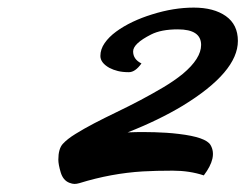

<svg xmlns="http://www.w3.org/2000/svg" viewBox="-20 -835 633 495"><path d="M505.4 -382.8Q468.8 -395 425.3 -395Q381.8 -395 348.6 -393.1Q266.6 -388.2 184.6 -362.8Q177.7 -360.8 172.1 -360.8Q166.5 -360.8 158.7 -363.8Q142.6 -370.1 136.5 -390.6Q130.4 -411.1 130.4 -423.3Q130.4 -451.2 141.8 -463.9Q153.3 -476.6 174.6 -489.7Q195.8 -502.9 222.9 -517.1Q250 -531.2 281 -546.1Q312 -561 342.5 -577.1Q373 -593.3 401.4 -610.1Q429.7 -627 451.2 -644.5Q498.5 -684.1 498.5 -719.2Q498.5 -759.3 438.5 -759.3Q395.5 -759.3 369.6 -746.1Q323.2 -722.7 323.2 -702.4Q323.2 -682.1 344.7 -671.4Q328.6 -648.9 312.3 -648.9Q295.9 -648.9 283.9 -651.9Q272 -654.8 261.7 -660.2Q238.8 -673.3 238.8 -690.7Q238.8 -708 249.8 -723.9Q260.7 -739.7 279.3 -753.4Q297.9 -767.1 322 -778.6Q346.2 -790 372.1 -797.9Q427.7 -815.4 479.5 -815.4Q531.2 -815.4 562.3 -793.5Q593.3 -771.5 593.3 -729.5Q593.3 -649.4 451.2 -562.5Q388.7 -524.9 309.1 -493.7Q330.1 -494.6 347.4 -494.6Q364.7 -494.6 378.9 -494.1Q393.1 -493.7 408.9 -492.7Q424.8 -491.7 440.9 -489.7Q511.2 -481.4 522.9 -460.9Q541 -429.7 505.4 -382.8Z"/></svg>

Font: Molle
Style: Regular
Weight: 400
Italic angle: -22°
Designer: Elena Albertoni
Foundry: Elena Albertoni
Version: Version 1.001; ttfautohint (v0.92) -l 12 -r 12 -G 200 -x 10 